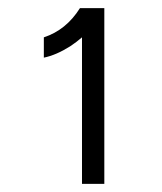

<svg xmlns="http://www.w3.org/2000/svg" viewBox="-20 -803 400 473"><path d="M237 -350H182V-711Q168 -699 153 -689Q118 -667 88 -661V-711Q143 -729 177 -783H237Z"/></svg>

Font: Mingzat
Style: Regular
Weight: 400
Designer: Jason Glavy (Lepcha), Lorna Priest (Lepcha additions), Walt Agee (Sophia), Victor Gaultney (Sophia)
Foundry: SIL International
Version: Version 0.100